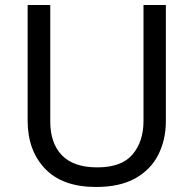

<svg xmlns="http://www.w3.org/2000/svg" viewBox="-20 -734 771 764"><path d="M640 -252Q640 -178 610 -118.5Q580 -59 518.5 -24.5Q457 10 362 10Q229 10 159.5 -62.5Q90 -135 90 -254V-714H180V-251Q180 -164 226.5 -116Q273 -68 367 -68Q464 -68 507.5 -119.5Q551 -171 551 -252V-714H640Z"/></svg>

Font: lkannada85
Style: Book
Weight: 400
Designer: Jelle Bosma - Monotype Design Team
Foundry: Monotype Imaging Inc.
Version: Version 2.003